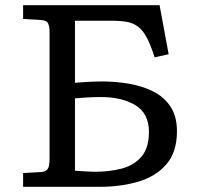

<svg xmlns="http://www.w3.org/2000/svg" viewBox="-20 -720 760 740"><path d="M69 0V-53L138 -57Q155 -58 163 -67.5Q171 -77 171 -108V-596Q171 -617 165.5 -629.5Q160 -642 135 -643L69 -647V-700H595L630 -511L576 -499Q561 -546 546 -574.5Q531 -603 512.5 -617Q494 -631 470 -635.5Q446 -640 412 -640H269V-401Q290 -403 320 -404.5Q350 -406 375 -406Q428 -406 479 -397Q530 -388 571.5 -367Q613 -346 637.5 -308.5Q662 -271 662 -214Q662 -134 621.5 -87Q581 -40 513.5 -20Q446 0 365 0ZM347 -58Q403 -58 450 -70.5Q497 -83 525.5 -116.5Q554 -150 554 -211Q554 -283 502 -314.5Q450 -346 368 -346Q343 -346 317.5 -344.5Q292 -343 269 -341V-62Q289 -61 308.5 -59.5Q328 -58 347 -58Z"/></svg>

Font: Literata Variable Black
Style: Regular
Weight: 900
Designer: Latin by Veronika Burian and Jose Scaglione. Greek by Irene Vlachou. Cyrillic by Vera Evstafieva.
Foundry: TypeTogether
Version: Version 3.021